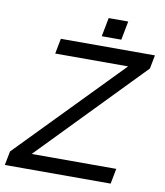

<svg xmlns="http://www.w3.org/2000/svg" viewBox="-104 -872 809 944"><g transform="rotate(10 300.5 -400.0)"><path d="M512.7 0H-15.6L-2 -69.8L497.1 -582.5H133.3L147.9 -658.7H617.7L604.5 -590.8L105 -76.2H527.3ZM343.8 -706.1 361.8 -799.8H459.5L441.4 -706.1Z"/></g></svg>

Font: Liberation Mono
Style: Italic
Weight: 400
Italic angle: -12°
Monospace: yes
Designer: Steve Matteson
Foundry: Ascender Corporation
Version: Version 2.1.5